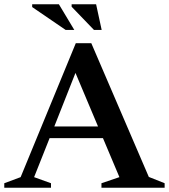

<svg xmlns="http://www.w3.org/2000/svg" viewBox="-30 -878 790 898"><path d="M666 -50.5 740 -21V0H444.5V-21L528.5 -49.5L451.5 -232H202L129.5 -49.5L208.5 -21V0H-10V-21L66.5 -49.5L324.5 -676H397ZM224 -286.5H428.5L323 -537ZM317.5 -738H277L120.5 -845V-858H245.5ZM445.5 -738H409.5L305 -846.5V-858H419.5Z"/></svg>

Font: Newsreader Text SemiBold
Style: Regular
Weight: 600
Designer: Hugues Gentile
Foundry: Production Type
Version: Version 1.001